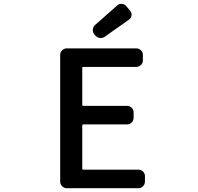

<svg xmlns="http://www.w3.org/2000/svg" viewBox="-20 -991 1040 1011"><path d="M332 0Q317.4 0 307.1 -10.3Q296.9 -20.5 296.9 -35.2V-701.2Q296.9 -715.8 307.1 -726.1Q317.4 -736.3 332 -736.3H697.3Q711.9 -736.3 722.2 -726.1Q732.4 -715.8 732.4 -701.2V-673.8Q732.4 -659.2 722.2 -648.9Q711.9 -638.7 697.3 -638.7H418Q413.1 -638.7 413.1 -634.8V-438.5Q413.1 -433.6 418 -433.6H648.4Q663.1 -433.6 673.3 -423.8Q683.6 -414.1 683.6 -399.4V-371.1Q683.6 -356.4 673.3 -346.2Q663.1 -335.9 648.4 -335.9H418Q413.1 -335.9 413.1 -332V-102.5Q413.1 -97.7 418 -97.7H709Q722.7 -97.7 732.9 -87.9Q743.2 -78.1 743.2 -63.5V-35.2Q743.2 -20.5 732.9 -10.3Q722.7 0 709 0ZM532.2 -797.9Q522.5 -791 510.7 -791Q508.8 -791 505.9 -791Q491.2 -793 481.4 -804.7L476.6 -809.6Q468.8 -819.3 468.8 -832Q468.8 -848.6 480.5 -859.4L596.7 -961.9Q605.5 -970.7 618.2 -970.7Q620.1 -970.7 621.1 -970.7Q635.7 -969.7 644.5 -959L665 -934.6Q672.9 -925.8 672.9 -914.1Q672.9 -897.5 659.2 -887.7Z"/></svg>

Font: Gen Jyuu Gothic L Monospace Medium
Style: Regular
Weight: 500
Designer: [Source Han Sans]
Ryoko NISHIZUKA  (kana & ideographs); Paul D. Hunt (Latin, Greek & Cyrillic); Wenlong ZHANG  (bopomofo
Version: Version 1.002.20150607